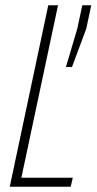

<svg xmlns="http://www.w3.org/2000/svg" viewBox="-20 -708 366 728"><path d="M17 0 163 -688H200L61 -34H256L248 0ZM230 -454 273 -599 292 -688H326L307 -599L253 -454Z"/></svg>

Font: Saira Condensed Thin
Style: Italic
Weight: 250
Width: 3
Italic angle: -12°
Designer: Hector Gatti with collaboration of the Omnibus-Type team
Foundry: Omnibus-Type
Version: Version 1.101